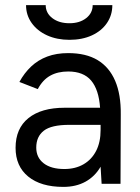

<svg xmlns="http://www.w3.org/2000/svg" viewBox="-20 -720 549 752"><path d="M228 12Q140 12 90.5 -28.5Q41 -69 41 -141Q41 -217 91.5 -257.5Q142 -298 233 -298H372Q367 -369 337 -404.5Q307 -440 247 -440Q206 -440 176.5 -423.5Q147 -407 128 -371L56 -399Q75 -434 102 -459.5Q129 -485 165 -498.5Q201 -512 247 -512Q317 -512 362.5 -484.5Q408 -457 431 -403.5Q454 -350 453 -271L452 0H378L374 -67Q352 -29 315 -8.5Q278 12 228 12ZM232 -58Q275 -58 307 -76.5Q339 -95 356.5 -129Q374 -163 374 -211V-231H251Q181 -231 151.5 -208Q122 -185 122 -142Q122 -103 151 -80.5Q180 -58 232 -58ZM252 -564Q203 -564 164.5 -581.5Q126 -599 104 -630Q82 -661 82 -700H159Q159 -669 185 -649Q211 -629 252 -629Q292 -629 317.5 -649Q343 -669 343 -700H420Q420 -661 399 -630Q378 -599 340 -581.5Q302 -564 252 -564Z"/></svg>

Font: Figtree
Style: Regular
Weight: 400
Designer: Erik Kennedy
Foundry: Erik Kennedy
Version: Version 2.002